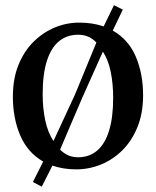

<svg xmlns="http://www.w3.org/2000/svg" viewBox="-20 -640 599 738"><path d="M140.5 77.5 106.5 59.5 146 -19Q86 -53.5 57.8 -119.5Q29.5 -185.5 29.5 -268Q29.5 -337.5 51 -390.5Q72.5 -443.5 109.2 -479.8Q146 -516 191.8 -534.8Q237.5 -553.5 286.5 -553Q312.5 -553 335.2 -549.2Q358 -545.5 378.5 -538.5L418 -620L452 -603L413.5 -522.5Q474 -488 502 -422.2Q530 -356.5 530 -274Q530 -204.5 508.2 -151.2Q486.5 -98 450 -62Q413.5 -26 367.8 -7.5Q322 11 273 11Q247 11 224.2 7.2Q201.5 3.5 181.5 -3.5ZM185.5 -98 268 -276 350.5 -476.5Q337 -491 319.5 -498.8Q302 -506.5 280.5 -506.5Q237 -506.5 206.5 -481.2Q176 -456 160 -405.2Q144 -354.5 144 -277.5Q144 -224 154 -177Q164 -130 185.5 -98ZM280 -35.5Q323 -35.5 353.2 -61Q383.5 -86.5 399.2 -137.5Q415 -188.5 415 -264.5Q415 -316.5 405.8 -363Q396.5 -409.5 375.5 -441.5L296 -264L211 -65Q224.5 -51 241.8 -43.2Q259 -35.5 280 -35.5Z"/></svg>

Font: Merriweather 60pt
Style: Regular
Weight: 400
Version: Version 2.100